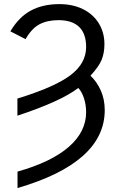

<svg xmlns="http://www.w3.org/2000/svg" viewBox="-20 -719 585 947"><path d="M496.6 -175.8Q496.6 83 66.4 208.5V127.4Q233.9 80.1 319.3 5.4Q404.8 -69.3 404.8 -165.5Q404.8 -201.2 394.5 -233.4Q384.3 -265.6 366.2 -285.2Q280.3 -219.2 65.9 -148.4V-232.9Q248 -288.6 326.4 -347.2Q404.8 -405.8 404.8 -487.3Q404.8 -552.7 370.4 -586.2Q335.9 -619.6 269 -619.6Q212.9 -619.6 174.6 -599.1Q136.2 -578.6 106 -525.9L31.2 -564.5Q72.8 -634.8 131.8 -666.7Q190.9 -698.7 272.9 -698.7Q338.9 -698.7 389.4 -673.8Q439.9 -648.9 467.5 -603.5Q495.1 -558.1 495.1 -501.5Q495.1 -458 481.4 -424.3Q467.8 -390.6 426.3 -345.7Q457.5 -316.4 477.1 -272.7Q496.6 -229 496.6 -175.8Z"/></svg>

Font: Liberation Sans
Style: Regular
Weight: 400
Designer: Steve Matteson
Foundry: Ascender Corporation
Version: Version 2.00.1